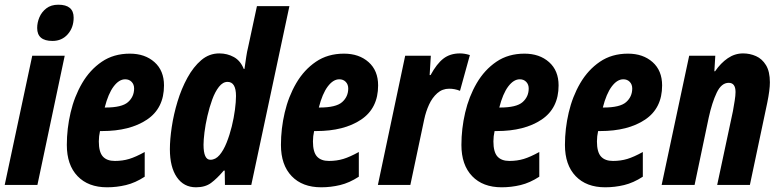

<svg xmlns="http://www.w3.org/2000/svg" viewBox="-29 -786 3312 816"><path d="M194 -612Q129 -612 129 -667Q129 -690 138.5 -712.5Q148 -735 168 -750.5Q188 -766 219 -766Q284 -766 284 -711Q284 -669 259 -640.5Q234 -612 194 -612ZM-9 0 108 -549H246L130 0Z M426 10Q346 10 300.5 -37.5Q255 -85 255 -170Q255 -239 271 -307.5Q287 -376 320 -432.5Q353 -489 403.5 -523.5Q454 -558 523 -558Q587 -558 627.5 -522Q668 -486 668 -423Q668 -326 595.5 -277.5Q523 -229 405 -229H396Q391 -207 391 -185Q391 -140 408 -121Q425 -102 459 -102Q492 -102 520 -110.5Q548 -119 586 -140V-35Q546 -9 506.5 0.5Q467 10 426 10ZM419 -329Q489 -329 515 -352Q541 -375 541 -410Q541 -427 530.5 -438Q520 -449 503 -449Q477 -449 454 -418.5Q431 -388 416 -329Z M804 10Q752 10 722.5 -33Q693 -76 693 -152Q693 -193 701 -246.5Q709 -300 725.5 -354.5Q742 -409 767.5 -455.5Q793 -502 826.5 -530.5Q860 -559 903 -559Q937 -559 965 -543.5Q993 -528 1007 -493H1010Q1014 -521 1017.5 -544.5Q1021 -568 1025 -583L1063 -760H1201L1039 0H927L926 -61H922Q893 -27 868 -8.5Q843 10 804 10ZM865 -107Q887 -107 904 -127Q921 -147 934 -179.5Q947 -212 956 -248.5Q965 -285 969.5 -319.5Q974 -354 974 -378Q974 -438 938 -438Q918 -438 901.5 -417Q885 -396 873 -363Q861 -330 852.5 -293Q844 -256 840 -223.5Q836 -191 836 -171Q836 -107 865 -107Z M1336 10Q1256 10 1210.5 -37.5Q1165 -85 1165 -170Q1165 -239 1181 -307.5Q1197 -376 1230 -432.5Q1263 -489 1313.5 -523.5Q1364 -558 1433 -558Q1497 -558 1537.5 -522Q1578 -486 1578 -423Q1578 -326 1505.5 -277.5Q1433 -229 1315 -229H1306Q1301 -207 1301 -185Q1301 -140 1318 -121Q1335 -102 1369 -102Q1402 -102 1430 -110.5Q1458 -119 1496 -140V-35Q1456 -9 1416.5 0.5Q1377 10 1336 10ZM1329 -329Q1399 -329 1425 -352Q1451 -375 1451 -410Q1451 -427 1440.5 -438Q1430 -449 1413 -449Q1387 -449 1364 -418.5Q1341 -388 1326 -329Z M1577 0 1693 -549H1802L1797 -467H1801Q1827 -515 1855.5 -537Q1884 -559 1926 -559Q1935 -559 1945 -557.5Q1955 -556 1968 -552L1926 -400Q1904 -409 1880 -409Q1851 -409 1829.5 -390Q1808 -371 1794.5 -341.5Q1781 -312 1774 -279L1715 0Z M2103 10Q2023 10 1977.5 -37.5Q1932 -85 1932 -170Q1932 -239 1948 -307.5Q1964 -376 1997 -432.5Q2030 -489 2080.5 -523.5Q2131 -558 2200 -558Q2264 -558 2304.5 -522Q2345 -486 2345 -423Q2345 -326 2272.5 -277.5Q2200 -229 2082 -229H2073Q2068 -207 2068 -185Q2068 -140 2085 -121Q2102 -102 2136 -102Q2169 -102 2197 -110.5Q2225 -119 2263 -140V-35Q2223 -9 2183.5 0.5Q2144 10 2103 10ZM2096 -329Q2166 -329 2192 -352Q2218 -375 2218 -410Q2218 -427 2207.5 -438Q2197 -449 2180 -449Q2154 -449 2131 -418.5Q2108 -388 2093 -329Z M2543 10Q2463 10 2417.5 -37.5Q2372 -85 2372 -170Q2372 -239 2388 -307.5Q2404 -376 2437 -432.5Q2470 -489 2520.5 -523.5Q2571 -558 2640 -558Q2704 -558 2744.5 -522Q2785 -486 2785 -423Q2785 -326 2712.5 -277.5Q2640 -229 2522 -229H2513Q2508 -207 2508 -185Q2508 -140 2525 -121Q2542 -102 2576 -102Q2609 -102 2637 -110.5Q2665 -119 2703 -140V-35Q2663 -9 2623.5 0.5Q2584 10 2543 10ZM2536 -329Q2606 -329 2632 -352Q2658 -375 2658 -410Q2658 -427 2647.5 -438Q2637 -449 2620 -449Q2594 -449 2571 -418.5Q2548 -388 2533 -329Z M2783 0 2900 -549H3011L3007 -483H3010Q3034 -518 3064 -538.5Q3094 -559 3129 -559Q3158 -559 3184 -547.5Q3210 -536 3226.5 -509Q3243 -482 3243 -436Q3243 -404 3232 -350L3158 0H3019L3086 -314Q3090 -337 3093.5 -358.5Q3097 -380 3097 -395Q3097 -434 3068 -434Q3037 -434 3017 -392Q2997 -350 2983 -286L2923 0Z"/></svg>

Font: Noto Sans ExtraCondensed ExtraBold
Style: Italic
Weight: 800
Width: 2
Italic angle: -12°
Designer: Monotype Design Team
Foundry: Monotype Imaging Inc.
Version: Version 2.013; ttfautohint (v1.8.4.7-5d5b)